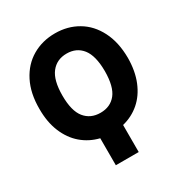

<svg xmlns="http://www.w3.org/2000/svg" viewBox="-207 -867 1147 1213"><g transform="rotate(-30 367.0 -260.0)"><path d="M452.1 0V197.3H285.2V0.5Q213.4 -17.1 159.2 -63.5Q105 -109.9 74.7 -183.3Q44.4 -256.8 44.9 -352.5Q44.4 -466.3 86.4 -548.6Q128.4 -630.9 201.9 -673.8Q275.4 -716.8 368.2 -716.8Q460 -716.8 533 -673.8Q606 -630.9 647.9 -548.6Q689.9 -466.3 690.4 -352.5Q689.9 -256.8 659.9 -183.3Q629.9 -109.9 576.4 -63.7Q522.9 -17.6 452.1 0ZM368.2 -569.3Q295.9 -569.3 254.4 -516.6Q212.9 -463.9 212.9 -352.5Q212.9 -240.2 254.4 -189Q295.9 -137.7 368.2 -137.7Q440.4 -137.7 481.2 -188.7Q522 -239.7 522.5 -352.5Q522 -464.8 481 -517.1Q439.9 -569.3 368.2 -569.3Z"/></g></svg>

Font: Pretendard GOV ExtraBold
Style: Regular
Weight: 800
Designer: Base glyphs from Inter by Rasmus Andersson; Hangeul glyphs from Noto Sans CJK(Source Han Sans) by Jang Soo-young and Kan
Foundry: Kil Hyung-jin
Version: Version 1.309